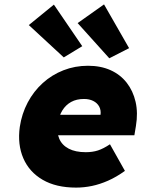

<svg xmlns="http://www.w3.org/2000/svg" viewBox="-20 -843 643 873"><path d="M326 10Q235 10 174 -25.5Q113 -61 86 -123.5Q59 -186 70 -266Q79 -326 106 -377Q133 -428 174.5 -465.5Q216 -503 268.5 -523.5Q321 -544 380 -544Q438 -544 482.5 -524Q527 -504 556 -467Q585 -430 596.5 -380Q608 -330 598 -270L591 -228H171L161 -321H455L434 -301L437 -320Q440 -342 431 -358.5Q422 -375 404 -384Q386 -393 362 -393Q328 -393 303.5 -379.5Q279 -366 263.5 -341Q248 -316 243 -281Q237 -241 249.5 -212Q262 -183 292.5 -167Q323 -151 370 -151Q401 -151 425.5 -159Q450 -167 480 -187L548 -66Q509 -38 471.5 -21.5Q434 -5 398 2.5Q362 10 326 10ZM477 -578 333 -738 453 -823 567 -624ZM270 -582 111 -729 225 -822 354 -633Z"/></svg>

Font: Lexend ExtBd
Style: Italic
Weight: 800
Italic angle: -8.13011°
Designer: Bonnie Shaver-Troup, Thomas Jockin
Foundry: Lexend
Version: Version 1.007